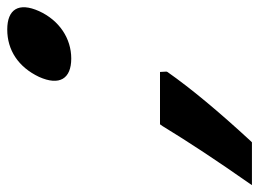

<svg xmlns="http://www.w3.org/2000/svg" viewBox="-146 -482 732 543"><g transform="rotate(-90 220.5 -210.0)"><path d="M141 -124 136 -117C89 -40 36 40 -25 127L-31 136H90L94 132C177 42 242 -36 289 -103L290 -106L289 -124ZM461 -466C487 -524 466 -556 409 -556C351 -556 303 -525 275 -466C249 -408 270 -375 327 -375C384 -375 435 -409 461 -466Z"/></g></svg>

Font: Passageway
Style: BdSuIt
Weight: 700
Foundry: Ascender Corporation
Version: Version 1.11